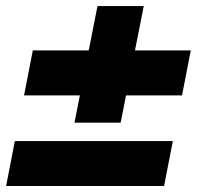

<svg xmlns="http://www.w3.org/2000/svg" viewBox="-46 -604 648 632"><path d="M199.2 -200.2 274.9 -584H427.2L351.1 -200.2ZM-25.9 8.3 2.9 -139.6H522.9L494.1 8.3ZM33.2 -290 62 -438H582L553.2 -290Z"/></svg>

Font: Reddit Sans Black
Style: Italic
Weight: 900
Italic angle: -11.25°
Designer: Stephen Hutchings
Version: Version 1.013